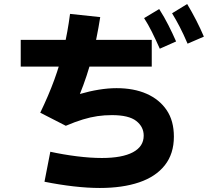

<svg xmlns="http://www.w3.org/2000/svg" viewBox="-20 -868 1040 954"><path d="M476 66Q416 66 346 58Q276 50 201 35L230 -114Q294 -100 361.5 -91.5Q429 -83 486 -83Q587 -83 640.5 -111.5Q694 -140 694 -194Q694 -238 657 -267Q620 -296 536 -296Q499 -296 464.5 -291Q430 -286 392 -274.5Q354 -263 307 -243L180 -308Q222 -395 250 -472Q278 -549 297 -628Q316 -707 328 -799L478 -783Q461 -675 437 -582.5Q413 -490 377 -401Q425 -415 471.5 -422.5Q518 -430 559 -430Q645 -430 708.5 -402Q772 -374 808 -321Q844 -268 844 -189Q844 -104 799 -47Q754 10 671.5 38Q589 66 476 66ZM83 -537V-670H734V-537ZM774 -626Q752 -675 734 -711Q716 -747 696 -778L771 -823Q796 -784 817 -742.5Q838 -701 855 -662ZM912 -651Q891 -700 872.5 -735.5Q854 -771 835 -802L910 -848Q934 -808 955 -767Q976 -726 993 -686Z"/></svg>

Font: Murecho Thin
Style: Bold
Weight: 700
Version: Version 1.010